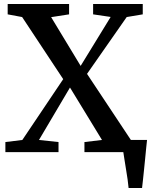

<svg xmlns="http://www.w3.org/2000/svg" viewBox="-20 -763 758 963"><path d="M625 180Q623.5 161 620 136.8Q616.5 112.5 612.2 87Q608 61.5 604.5 38.8Q601 16 598.5 0L557 -61H717.5Q715.5 -43 713 -18.5Q710.5 6 708 33.2Q705.5 60.5 702.5 87.5Q699.5 114.5 697.2 138.5Q695 162.5 692.5 180ZM92 -61 297 -366 91 -677.5 18.5 -691V-743H326.5V-691L236.5 -677L384.5 -432.5L535 -678L447 -691V-743H696V-691L615.5 -677.5L416.5 -392.5L636.5 -61L710.5 -50.5V0H403.5V-50.5L491.5 -61L331 -324L175.5 -61L273.5 -50.5V0H7V-50.5Z"/></svg>

Font: Merriweather 28pt SemiBold
Style: Regular
Weight: 600
Version: Version 2.100